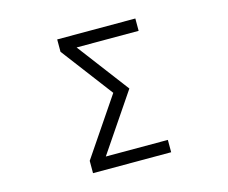

<svg xmlns="http://www.w3.org/2000/svg" viewBox="-102 -871 1204 1013"><g transform="rotate(-15 500.0 -365.0)"><path d="M375 -663.1 587.9 -381.8 375 -67.4H713.9V0H287.1V-67.4L500 -381.8L287.1 -663.1V-730.5H713.9V-663.1Z"/></g></svg>

Font: GenEi Gothic M SemiLight
Style: Regular
Weight: 350
Designer: o_tamon (Modified); [Source Han Sans]
Ryoko NISHIZUKA  (kana & ideographs); Paul D. Hunt (Latin, Greek & Cyrillic); Wenl
Version: Version 1.1a;Original Version 1.004